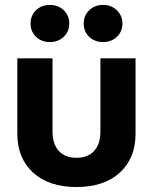

<svg xmlns="http://www.w3.org/2000/svg" viewBox="-20 -754 625 785"><path d="M292.5 10.7Q180.2 10.7 115.5 -48.1Q50.8 -106.9 50.8 -207.5V-515.6H194.8V-216.3Q194.8 -165.5 220.2 -137.2Q245.6 -108.9 292.5 -108.9Q339.8 -108.9 365.2 -137.2Q390.6 -165.5 390.6 -216.3V-515.6H534.2V-207.5Q534.2 -106.9 469.7 -48.1Q405.3 10.7 292.5 10.7ZM183.6 -582Q149.9 -582 127.4 -603.5Q105 -625 105 -657.7Q105 -690.4 127.4 -712.2Q149.9 -733.9 183.6 -733.9Q217.8 -733.9 240.5 -712.2Q263.2 -690.4 263.2 -657.7Q263.2 -625 240.5 -603.5Q217.8 -582 183.6 -582ZM401.4 -582Q367.2 -582 344.7 -603.5Q322.3 -625 322.3 -657.7Q322.3 -690.4 344.7 -712.2Q367.2 -733.9 401.4 -733.9Q435.1 -733.9 457.8 -712.2Q480.5 -690.4 480.5 -657.7Q480.5 -625 457.8 -603.5Q435.1 -582 401.4 -582Z"/></svg>

Font: Inter Display
Style: Bold
Weight: 700
Designer: Rasmus Andersson
Foundry: rsms
Version: Version 4.001;git-9221beed3